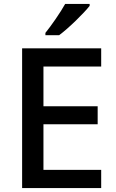

<svg xmlns="http://www.w3.org/2000/svg" viewBox="-20 -961 595 981"><path d="M438 -941H313C288 -896 242 -830 212 -793V-781H282C331 -817 409 -894 438 -931ZM497 0V-93H202V-326H479V-418H202V-621H497V-714H93V0Z"/></svg>

Font: Noto Sans Cherokee Medium
Style: Regular
Weight: 500
Designer: Monotype Design Team
Foundry: Monotype Imaging Inc.
Version: Version 2.001